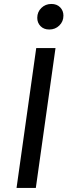

<svg xmlns="http://www.w3.org/2000/svg" viewBox="-20 -926 332 946"><path d="M158.5 -689.1H253.5L156.5 0H61.5ZM222.9 -780.6Q195.8 -780.6 179.7 -797.2Q163.6 -813.8 163.6 -838Q163.6 -867.2 183.7 -886.8Q203.9 -906.5 233.1 -906.5Q260.3 -906.5 276.4 -889.9Q292.5 -873.3 292.5 -849.1Q292.5 -819.9 272.3 -800.3Q252.2 -780.6 222.9 -780.6Z"/></svg>

Font: Fira Sans Variable
Style: Italic
Weight: 397
Italic angle: -8°
Designer: Carrois Corporate & Edenspiekermann AG
Foundry: Carrois Corporate GbR & Edenspiekermann AG
Version: Version 4.202